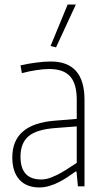

<svg xmlns="http://www.w3.org/2000/svg" viewBox="-20 -818 456 843"><path d="M153 5Q96 5 65 -29.5Q34 -64 34 -127Q34 -273 219 -288L317 -296V-380Q317 -450 288 -482.5Q259 -515 196 -515Q171 -515 139 -510Q107 -505 76 -497L70 -531Q105 -539 141 -543.5Q177 -548 203 -548Q351 -548 351 -380V0H322L316 -65H312Q295 -53 276.5 -40.5Q258 -28 238 -18Q218 -8 196.5 -1.5Q175 5 153 5ZM161 -30Q182 -30 204 -38.5Q226 -47 246.5 -58.5Q267 -70 285.5 -82.5Q304 -95 317 -103V-263L225 -256Q141 -250 105.5 -220Q70 -190 70 -130Q70 -30 161 -30ZM202 -616 277 -798H313L226 -610Z"/></svg>

Font: Encode Sans Compressed
Style: Thin
Weight: 100
Designer: Pablo Impallari, Andres Torresi
Foundry: Pablo Impallari, Andres Torresi
Version: Version 1.000; ttfautohint (v1.00) -l 8 -r 50 -G 200 -x 14 -